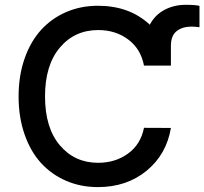

<svg xmlns="http://www.w3.org/2000/svg" viewBox="-20 -761 842 791"><path d="M684.1 -490.7H573.2Q560.1 -559.6 508.1 -598.4Q456.1 -637.2 384.8 -637.2Q287.6 -637.2 226.6 -564.9Q165.5 -492.7 165.5 -363.8Q165.5 -234.4 226.6 -162.4Q287.6 -90.3 384.3 -90.3Q455.1 -90.3 507.3 -128.2Q559.6 -166 573.2 -234.4L684.1 -233.9Q666 -125 584 -57.6Q502 9.8 383.3 9.8Q312.5 9.8 252.4 -16.1Q192.4 -42 148.9 -89.6Q105.5 -137.2 81.1 -207.8Q56.6 -278.3 56.6 -363.8Q56.6 -449.2 81.3 -519.8Q106 -590.3 149.4 -637.9Q192.9 -685.5 252.9 -711.4Q313 -737.3 383.3 -737.3Q513.7 -737.3 597.2 -659.2Q617.7 -698.7 657 -720Q696.3 -741.2 745.6 -741.2Q784.7 -741.2 801.8 -736.8V-648.9Q781.2 -651.4 769.5 -651.4Q731.4 -651.4 707.8 -632.8Q684.1 -614.3 684.1 -571.8Z"/></svg>

Font: Interop Med
Style: Regular
Weight: 500
Designer: Rasmus Andersson, Google, Jang Haemin
Foundry: jhaemin
Version: Version 1.007